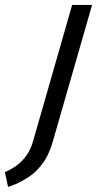

<svg xmlns="http://www.w3.org/2000/svg" viewBox="-69 -490 390 771"><path d="M220.7 -470.2H300.8L145.5 69.8Q141.1 85 137.9 94.7Q134.8 104.5 127.2 122.3Q119.6 140.1 111.3 153.1Q103 166 88.9 182.9Q74.7 199.7 57.9 212.4Q41 225.1 16.6 238.3Q-7.8 251.5 -36.6 260.7L-49.3 201.2Q39.1 164.1 63.5 78.1Z"/></svg>

Font: Cantarell
Style: Italic
Weight: 400
Italic angle: -16°
Designer: Dave Crossland
Version: Version 1.004